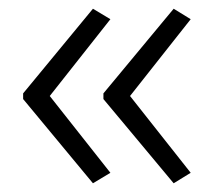

<svg xmlns="http://www.w3.org/2000/svg" viewBox="-20 -492 489 440"><path d="M33 -278 193 -472 233 -448 94 -272 233 -96 193 -72 33 -265ZM217 -278 378 -472 417 -448 278 -272 417 -96 378 -72 217 -265Z"/></svg>

Font: Noto Sans Arabic Light
Style: Regular
Weight: 300
Designer: Monotype Design Team, Nadine Chahine, Nizar Qandah and Khaled Hosny
Foundry: Monotype Imaging Inc.
Version: Version 2.012; ttfautohint (v1.8.4.7-5d5b)